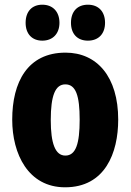

<svg xmlns="http://www.w3.org/2000/svg" viewBox="-20 -787 556 817"><path d="M89 -690C89 -642 117 -614 160 -614C205 -614 233 -644 233 -690C233 -737 205 -767 160 -767C117 -767 89 -739 89 -690ZM282 -690C282 -643 309 -614 354 -614C400 -614 427 -644 427 -690C427 -737 400 -767 354 -767C310 -767 282 -739 282 -690ZM483 -278C483 -460 393 -563 259 -563C97 -563 32 -437 32 -278C32 -132 100 10 257 10C427 10 483 -136 483 -278ZM196 -276C196 -380 215 -428 258 -428C303 -428 319 -379 319 -278C319 -176 303 -125 258 -125C215 -125 196 -177 196 -276Z"/></svg>

Font: Noto Sans Arabic ExtCond Blk
Style: Regular
Weight: 900
Width: 2
Designer: Monotype Design Team, Nadine Chahine, Nizar Qandah and Khaled Hosny
Foundry: Monotype Imaging Inc.
Version: Version 2.012